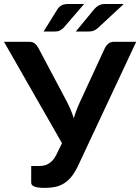

<svg xmlns="http://www.w3.org/2000/svg" viewBox="-27 -932 701 960"><path d="M654 -723 362 -100.5Q346.5 -68 329 -47Q311.5 -26 291.2 -14Q271 -2 247.8 2.8Q224.5 7.5 198 7.5Q162 7.5 145.5 1Q129 -5.5 129 -18V-102H168Q179 -102 190.5 -104Q202 -106 213.2 -112Q224.5 -118 235 -129Q245.5 -140 254.5 -158L283 -216L-7 -723H119Q136.5 -723 147 -714.5Q157.5 -706 164.5 -693L305 -428Q316.5 -406 325.8 -384.5Q335 -363 342 -340.5Q355 -385.5 375.5 -428L498 -693Q503.5 -704 514.5 -713.5Q525.5 -723 542.5 -723ZM592 -912 463 -792.5Q453 -783.5 442.8 -779Q432.5 -774.5 418 -774.5H352L443.5 -885.5Q453.5 -897.5 466.5 -904.8Q479.5 -912 500 -912ZM393.5 -912 290.5 -792.5Q280.5 -784 272 -779.2Q263.5 -774.5 249.5 -774.5H191L260 -885.5Q268 -898 280.5 -905Q293 -912 313.5 -912Z"/></svg>

Font: Lato
Style: Bold
Weight: 700
Designer: Lukasz Dziedzic with Adam Twardoch and Botio Nikoltchev
Foundry: tyPoland Lukasz Dziedzic
Version: Version 2.010; 2014-09-01; http://www.latofonts.com/; ttfaut